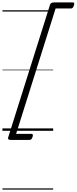

<svg xmlns="http://www.w3.org/2000/svg" viewBox="-20 -1080 633 1585"><path d="M590 -1035Q586 -1021 580 -1015.5Q574 -1010 566 -1010H439L113 25H239Q248 25 250.5 30.5Q253 36 249 50Q244 64 238 69.5Q232 75 224 75H69Q42 75 47 56L393 -1041Q399 -1060 426 -1060H581Q590 -1060 592.5 -1054.5Q595 -1049 590 -1035ZM0 475H419V485H0ZM0 -20H419V0H0ZM0 -505H419V-500H0ZM0 -995H419V-985H0Z"/></svg>

Font: Playwrite CZ Guides
Style: Regular
Weight: 400
Designer: Veronika Burian, José Scaglione
Foundry: TypeTogether
Version: Version 1.003